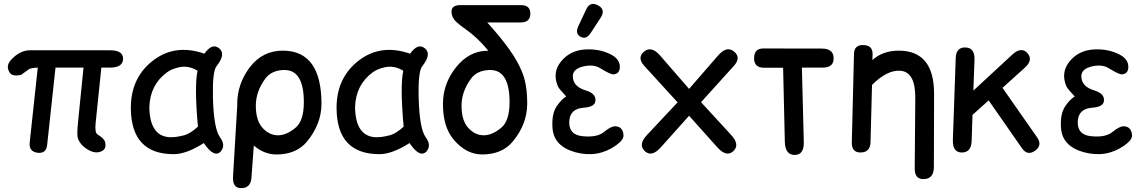

<svg xmlns="http://www.w3.org/2000/svg" viewBox="-20 -766 5894 988"><path d="M30.8 -391.1Q7.8 -425.3 35.6 -456.5Q81.1 -507.3 134.8 -507.3H546.9Q614.3 -507.3 613.3 -462.6Q612.3 -418 544.9 -418H501.5L472.2 -133.3Q466.8 -83 482.4 -73.7Q515.6 -54.2 520.5 -35.6Q529.3 -1.5 504.9 11.2Q474.6 26.9 438.5 7.3Q394.5 -15.6 380.9 -54.2Q374.5 -71.8 382.3 -145L409.7 -418H265.6L222.7 -21Q217.8 25.9 173.3 20Q127.9 14.2 132.8 -32.7L174.3 -418Q145.5 -417 130.9 -411.1L87.9 -380.4Q43.9 -371.6 30.8 -391.1Z M874 27.3Q655.8 27.3 653.3 -207Q651.9 -355.5 753.9 -443.4Q872.6 -545.4 1031.7 -489.7Q1071.3 -545.9 1106.9 -518.1Q1144.5 -488.8 1094.2 -425.3Q1072.8 -398.4 1075.7 -266.1Q1079.6 -105 1111.8 -60.1Q1142.6 -19 1116.7 12.7Q1082.5 49.8 1028.8 -29.8Q939 27.3 874 27.3ZM930.7 -70.8Q959.5 -79.1 998.5 -114.3Q979.5 -324.2 996.6 -401.9Q949.2 -431.6 897.5 -418.9Q861.3 -410.2 839.8 -394Q752.9 -331.1 748.5 -216.3Q750 -66.9 851.1 -60.1Q884.3 -58.1 930.7 -70.8Z M1437 -505.4Q1634.3 -503.9 1634.3 -231Q1633.8 -127.4 1559.1 -36.6Q1503.9 28.8 1402.3 28.8Q1339.4 28.8 1286.1 -17.1L1273.9 148.9Q1269.5 206.1 1214.4 201.7Q1175.8 198.2 1179.2 141.1L1200.2 -212.4Q1200.2 -216.3 1200.7 -219.7Q1200.7 -225.1 1200.7 -231Q1200.7 -334 1266.1 -420.9Q1332.5 -506.3 1437 -505.4ZM1440.9 -405.8Q1377 -404.3 1345.2 -361.3Q1296.4 -294.9 1296.4 -222.2Q1296.4 -145 1331.5 -107.4Q1366.2 -69.8 1410.6 -69.8Q1454.6 -69.8 1501.5 -109.4Q1543.5 -144.5 1543.5 -240.7Q1543.5 -408.2 1440.9 -405.8Z M1932.6 27.3Q1714.4 27.3 1711.9 -207Q1710.4 -355.5 1812.5 -443.4Q1931.2 -545.4 2090.3 -489.7Q2129.9 -545.9 2165.5 -518.1Q2203.1 -488.8 2152.8 -425.3Q2131.3 -398.4 2134.3 -266.1Q2138.2 -105 2170.4 -60.1Q2201.2 -19 2175.3 12.7Q2141.1 49.8 2087.4 -29.8Q1997.6 27.3 1932.6 27.3ZM1989.3 -70.8Q2018.1 -79.1 2057.1 -114.3Q2038.1 -324.2 2055.2 -401.9Q2007.8 -431.6 1956.1 -418.9Q1919.9 -410.2 1898.4 -394Q1811.5 -331.1 1807.1 -216.3Q1808.6 -66.9 1909.7 -60.1Q1942.9 -58.1 1989.3 -70.8Z M2499.5 -405.8Q2435.5 -404.3 2403.8 -361.3Q2355 -294.9 2355 -222.2Q2355 -145 2390.1 -107.4Q2424.8 -69.8 2469.2 -69.8Q2513.2 -69.8 2560.1 -109.4Q2602.1 -144.5 2602.1 -240.7Q2602.1 -408.2 2499.5 -405.8ZM2304.7 -692.9Q2295.4 -739.7 2348.6 -739.7H2660.6Q2710.4 -739.7 2709 -693.8Q2708 -650.4 2658.2 -650.4Q2572.8 -650.4 2487.3 -650.4Q2624 -500 2662.6 -404.3Q2693.4 -338.9 2692.9 -231Q2692.4 -126 2617.7 -36.6Q2562.5 28.8 2460.9 28.8Q2378.9 28.8 2314 -48.3Q2259.3 -113.3 2259.3 -231Q2259.3 -335 2326.2 -419.2Q2393.1 -503.4 2486.8 -504.9Q2489.7 -504.9 2493.2 -504.9Q2434.6 -575.2 2376.5 -615.2Q2320.8 -654.8 2314.9 -669.4Q2307.6 -678.7 2304.7 -692.9Z M2965.8 -577.6Q2938.5 -593.8 2956.1 -631.8L2996.1 -716.8Q3016.6 -761.7 3059.6 -737.3Q3097.7 -715.3 3070.3 -673.8L3018.6 -594.7Q2995.1 -560.1 2965.8 -577.6ZM2994.1 -300.8Q3048.8 -284.2 3043.9 -246.1Q3040.5 -215.8 2984.4 -211.9Q2911.6 -207 2909.2 -139.6Q2907.2 -72.8 2975.6 -65.4Q3051.8 -57.1 3087.9 -86.9Q3124.5 -117.2 3146.5 -116.2Q3186 -114.3 3188.5 -69.3Q3189.5 -45.9 3149.4 -17.6Q3056.2 48.3 2941.4 17.6Q2830.6 -12.7 2823.2 -105.5Q2817.4 -179.7 2845.7 -220.7Q2869.1 -254.9 2893.6 -269.5Q2854.5 -311.5 2850.6 -322.3Q2821.8 -391.1 2864.3 -446.3Q2911.6 -507.8 2995.1 -511.7Q3069.8 -515.1 3127.9 -483.4Q3172.4 -458.5 3169.4 -416.5Q3167 -386.7 3137.7 -383.3Q3123 -381.3 3066.9 -416Q3035.2 -435.1 2986.8 -425.3Q2927.7 -413.1 2927.7 -374Q2927.7 -320.8 2994.1 -300.8Z M3295.4 -501.5Q3332.5 -530.8 3376.5 -480.5L3525.9 -308.6L3675.3 -480.5Q3719.2 -531.2 3756.3 -501.5Q3795.9 -470.2 3755.4 -425.8L3587.4 -240.2L3742.2 -71.8Q3790 -20 3752 13.2Q3717.3 43.5 3670.9 -8.3L3525.9 -170.4L3380.9 -8.3Q3334.5 43.5 3299.8 13.2Q3261.2 -20.5 3309.6 -71.8L3466.8 -239.3L3296.4 -425.8Q3255.9 -470.2 3295.4 -501.5Z M3860.4 -463.9Q3859.4 -516.6 3907.2 -516.6L4208 -516.1Q4267.6 -516.1 4269.5 -469.7Q4272.5 -418 4212.9 -418Q4159.7 -418 4106.4 -418L4116.2 -36.1Q4118.2 31.7 4068.4 31.2Q4020.5 31.2 4018.6 -36.6L4009.8 -417.5H3910.2Q3862.3 -417.5 3860.4 -463.9Z M4420.4 -534.2Q4471.7 -534.2 4470.2 -485.8Q4469.7 -471.7 4469.2 -457Q4522.5 -505.4 4605.5 -505.4Q4787.1 -504.9 4786.6 -282.7L4785.6 92.3Q4785.6 151.4 4738.8 155.3Q4686.5 160.2 4687 101.1L4689.9 -261.2Q4690.9 -396.5 4612.8 -401.9Q4544.9 -406.7 4467.3 -329.1L4459.5 -33.7Q4458 19.5 4405.8 18.6Q4361.8 17.6 4363.3 -34.7L4374.5 -488.8Q4375.5 -534.2 4420.4 -534.2Z M4926.3 18.6Q4881.3 16.6 4883.3 -45.9L4897.9 -466.8Q4899.9 -525.9 4952.6 -521.5Q4996.6 -517.6 4994.6 -458.5L4988.8 -299.8L5189 -484.9Q5233.9 -526.4 5265.1 -494.6Q5299.3 -458.5 5253.4 -417.5L5138.7 -314L5316.9 -59.1Q5345.2 -18.6 5306.6 9.3Q5267.1 37.6 5238.8 -3.4L5067.4 -249.5L4984.4 -174.8L4980 -41.5Q4978 21 4926.3 18.6Z M5610.8 -300.8Q5665.5 -284.2 5660.6 -246.1Q5657.2 -215.8 5601.1 -211.9Q5528.3 -207 5525.9 -139.6Q5523.9 -72.8 5592.3 -65.4Q5668.5 -57.1 5704.6 -86.9Q5741.2 -117.2 5763.2 -116.2Q5802.7 -114.3 5805.2 -69.3Q5806.2 -45.9 5766.1 -17.6Q5672.9 48.3 5558.1 17.6Q5447.3 -12.7 5439.9 -105.5Q5434.1 -179.7 5462.4 -220.7Q5485.8 -254.9 5510.3 -269.5Q5471.2 -311.5 5467.3 -322.3Q5438.5 -391.1 5481 -446.3Q5528.3 -507.8 5611.8 -511.7Q5686.5 -515.1 5744.6 -483.4Q5789.1 -458.5 5786.1 -416.5Q5783.7 -386.7 5754.4 -383.3Q5739.7 -381.3 5683.6 -416Q5651.9 -435.1 5603.5 -425.3Q5544.4 -413.1 5544.4 -374Q5544.4 -320.8 5610.8 -300.8Z"/></svg>

Font: Comic Relief
Style: Regular
Weight: 400
Designer: Jeff Davis
Foundry: Loudifier
Version: Version 1.0